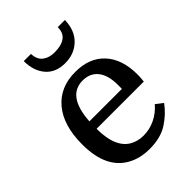

<svg xmlns="http://www.w3.org/2000/svg" viewBox="-227 -886 1003 1003"><g transform="rotate(-45 274.0 -385.0)"><path d="M504 -261H155Q155 -190 175 -143Q194 -101 227.5 -81.5Q261 -62 303 -62Q349 -62 389.5 -81.5Q430 -101 461 -137L500 -107Q465 -59 412 -24.5Q359 10 277 10Q207 10 154 -19.5Q101 -49 73 -106Q58 -137 51 -175Q44 -213 44 -256Q44 -396 108.5 -473Q173 -550 286 -550Q391 -550 449 -486.5Q507 -423 507 -311Q507 -301 506.5 -291.5Q506 -282 504 -261ZM282 -491Q167 -491 156 -315H396V-346Q396 -416 366 -453.5Q336 -491 282 -491ZM440 -780H387Q387 -737 359.5 -717.5Q332 -698 282 -698Q243 -698 217 -717.5Q191 -737 189 -780H136Q136 -708 174 -663.5Q212 -619 282 -619Q349 -619 393.5 -661.5Q438 -704 440 -780Z"/></g></svg>

Font: Domine Medium
Style: Regular
Weight: 500
Designer: Pablo Impallari, Rodrigo Fuenzalida, Brenda Gallo
Foundry: Pablo Impallari, Rodrigo Fuenzalida, Brenda Gallo
Version: Version 2.000